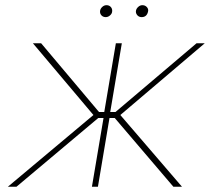

<svg xmlns="http://www.w3.org/2000/svg" viewBox="-20 -710 806 730"><path d="M9.9 0 335.2 -272.7 105.1 -545.5H136.4L356.5 -284.1H376.4L420.5 -545.5H443.2L399.1 -284.1H419L727.3 -545.5H758.5L437.5 -272.7L671.9 0H639.2L416.2 -261.4H396.3L352.3 0H329.5L373.6 -261.4H353.7L42.6 0ZM518.5 -644.9Q507.8 -644.9 501.4 -652.9Q495 -660.9 497.2 -670.5Q498.9 -677.9 505.9 -684.1Q512.8 -690.3 521.3 -690.3Q532 -690.3 538.7 -682.7Q545.5 -675.1 542.6 -664.8Q537.6 -644.9 518.5 -644.9ZM382.1 -644.9Q371.4 -644.9 365.1 -652.3Q358.7 -659.8 360.8 -670.5Q362.6 -678.3 369.5 -684.3Q376.4 -690.3 384.9 -690.3Q395.6 -690.3 401.8 -682.9Q408 -675.4 406.2 -664.8Q405.2 -657.3 397.9 -651.1Q390.6 -644.9 382.1 -644.9Z"/></svg>

Font: Inter Thin  BETA
Style: Italic
Weight: 100
Italic angle: -9.39999°
Designer: Rasmus Andersson
Foundry: rsms
Version: Version 3.011;git-f93a4a705